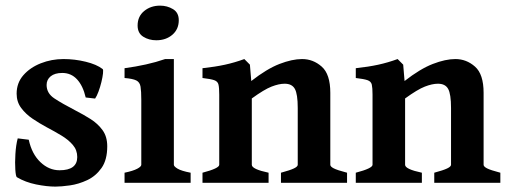

<svg xmlns="http://www.w3.org/2000/svg" viewBox="-20 -655 1823 688"><path d="M364.3 -130.9Q364.3 -82 343.8 -53Q323.2 -23.9 292.5 -9.5Q261.7 4.9 230.7 9.3Q199.7 13.7 178.7 13.7Q147.9 13.7 109.4 5.9Q70.8 -2 40.5 -20Q36.6 -22.5 34.9 -46.9Q33.2 -71.3 35.2 -103.3Q37.1 -135.3 43.5 -159.2L83 -154.3Q94.2 -103 124.8 -74Q155.3 -44.9 193.4 -44.9Q256.8 -44.9 256.8 -92.3Q256.8 -117.2 241 -135.7Q225.1 -154.3 200 -169.4Q174.8 -184.6 147 -199.2Q121.6 -212.9 96.9 -229.5Q72.3 -246.1 55.9 -268.1Q39.6 -290 39.6 -319.3Q39.6 -357.9 63.7 -385.5Q87.9 -413.1 126.2 -428.2Q164.6 -443.4 207.5 -443.4Q248 -443.4 287.1 -433.8Q326.2 -424.3 347.7 -407.7Q350.6 -405.3 349.1 -392.1Q347.7 -378.9 343.3 -360.8Q338.9 -342.8 332.8 -326.4Q326.7 -310.1 320.8 -301.8L287.1 -305.7Q277.3 -347.7 256.1 -370.6Q234.9 -393.6 203.1 -393.6Q176.3 -393.6 161.6 -381.6Q147 -369.6 147 -350.6Q147 -320.8 174.6 -302.5Q202.1 -284.2 252 -258.3Q278.8 -244.6 304.7 -228.3Q330.6 -211.9 347.4 -188.7Q364.3 -165.5 364.3 -130.9Z M620.6 -582.5Q620.6 -550.3 597.7 -530.5Q574.7 -510.7 540 -510.7Q513.7 -510.7 493.4 -523.4Q473.1 -536.1 473.1 -563.5Q473.1 -596.2 496.6 -615.5Q520 -634.8 553.7 -634.8Q579.1 -634.8 599.9 -622.3Q620.6 -609.9 620.6 -582.5ZM426.3 0V-36.1Q457 -42.5 471.7 -50.3Q486.3 -58.1 486.3 -64.5V-296.9Q486.3 -328.6 483.6 -344.5Q481 -360.4 468.5 -366.7Q456.1 -373 426.3 -375.5V-410.6Q466.8 -416 502.9 -424.1Q539.1 -432.1 571.8 -443.4H603V-64.5Q603 -58.6 616.5 -50.5Q629.9 -42.5 663.1 -36.1V0Z M986.8 0V-36.1Q1019.5 -44.9 1033.2 -51.5Q1046.9 -58.1 1046.9 -64.5V-268.1Q1046.9 -317.9 1036.6 -336.4Q1026.4 -355 1000 -355Q979.5 -355 953.1 -344.7Q926.8 -334.5 882.3 -302.2V-64.5Q882.3 -48.8 942.4 -36.1V0H705.6V-36.1Q765.6 -51.8 765.6 -64.5V-315.9Q765.6 -340.3 762.9 -351.8Q760.3 -363.3 747.6 -367.7Q734.9 -372.1 705.6 -375.5V-410.6Q751 -415.5 785.9 -423.1Q820.8 -430.7 855.5 -443.4L875.5 -423.3L880.4 -364.7Q936 -408.2 981.4 -425.8Q1026.9 -443.4 1062.5 -443.4Q1102.1 -443.4 1132.8 -416.3Q1163.6 -389.2 1163.6 -322.3V-64.5Q1163.6 -58.1 1175.8 -51.8Q1188 -45.4 1223.6 -36.1V0Z M1536.1 0V-36.1Q1568.8 -44.9 1582.5 -51.5Q1596.2 -58.1 1596.2 -64.5V-268.1Q1596.2 -317.9 1585.9 -336.4Q1575.7 -355 1549.3 -355Q1528.8 -355 1502.4 -344.7Q1476.1 -334.5 1431.6 -302.2V-64.5Q1431.6 -48.8 1491.7 -36.1V0H1254.9V-36.1Q1314.9 -51.8 1314.9 -64.5V-315.9Q1314.9 -340.3 1312.3 -351.8Q1309.6 -363.3 1296.9 -367.7Q1284.2 -372.1 1254.9 -375.5V-410.6Q1300.3 -415.5 1335.2 -423.1Q1370.1 -430.7 1404.8 -443.4L1424.8 -423.3L1429.7 -364.7Q1485.4 -408.2 1530.8 -425.8Q1576.2 -443.4 1611.8 -443.4Q1651.4 -443.4 1682.1 -416.3Q1712.9 -389.2 1712.9 -322.3V-64.5Q1712.9 -58.1 1725.1 -51.8Q1737.3 -45.4 1772.9 -36.1V0Z"/></svg>

Font: Namdhinggo
Style: Bold
Weight: 700
Designer: Victor Gaultney
Foundry: SIL International
Version: Version 3.001